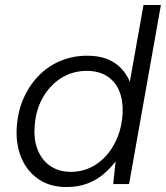

<svg xmlns="http://www.w3.org/2000/svg" viewBox="-20 -740 667 772"><path d="M247 12Q181 12 135 -19.5Q89 -51 66.5 -104Q44 -157 47 -221Q50 -286 72.5 -339.5Q95 -393 133 -433Q171 -473 221.5 -494.5Q272 -516 330 -516Q397 -516 439.5 -488Q482 -460 502 -411L557 -720H627L499 0H435L445 -91Q425 -65 397.5 -41Q370 -17 332.5 -2.5Q295 12 247 12ZM264 -49Q322 -49 368 -80Q414 -111 442 -165.5Q470 -220 473 -286Q475 -338 459 -375.5Q443 -413 410 -434Q377 -455 329 -455Q271 -455 225 -425.5Q179 -396 150.5 -344.5Q122 -293 119 -225Q116 -174 133 -134Q150 -94 184 -71.5Q218 -49 264 -49Z"/></svg>

Font: DM Sans Light
Style: Italic
Weight: 300
Italic angle: -10°
Designer: Colophon Foundry, Jonny Pinhorn
Foundry: Colophon Foundry
Version: Version 4.004;gftools[0.9.30]